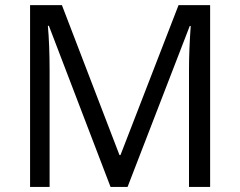

<svg xmlns="http://www.w3.org/2000/svg" viewBox="-20 -734 943 754"><path d="M414.1 0 171.9 -632.8H168Q174.8 -557.6 174.8 -454.1V0H98.1V-713.9H223.1L449.2 -125H453.1L681.2 -713.9H805.2V0H722.2V-460Q722.2 -539.1 729 -631.8H725.1L481 0Z"/></svg>

Font: f3_46533 
Style: Regular
Weight: 400
Foundry: Ascender Corporation
Version: Version 1.10